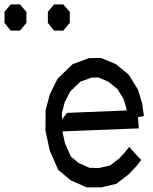

<svg xmlns="http://www.w3.org/2000/svg" viewBox="-182 -841 690 865"><path d="M381.3 -155.3 399.9 -179.2 453.6 -120.1 432.6 -92.3 398.9 -56.6 341.8 -12.7 270.5 3.9 267.1 2.9H214.8H207.5L137.2 -28.3L80.6 -75.2L42 -163.1L22.9 -252L23.4 -344.2L43 -417.5L77.6 -486.8L145.5 -552.2L218.8 -579.1L272.5 -580.1L339.8 -552.2L398.4 -503.9L439.5 -437.5L459 -373.5L466.3 -318.4L439.5 -313.5L443.4 -262.7L99.1 -249L110.8 -195.3L137.2 -135.7L171.9 -106.9L221.2 -85L263.7 -84L314 -95.7L355 -127ZM133.8 -428.2 109.9 -381.3 96.7 -331.5 97.7 -303.7 120.1 -332.5 388.7 -343.3 387.7 -351.6 374.5 -395.5 347.2 -439.5 306.2 -473.1 260.7 -492.2 230 -491.2 180.2 -473.1ZM-133.8 -821.3H-92.3L-63 -787.6V-737.8L-92.3 -703.1H-133.8L-161.6 -737.8V-787.6ZM61.5 -821.3H103L132.3 -787.6V-737.8L103 -703.1H61.5L33.7 -737.8V-787.6Z"/></svg>

Font: Gap Sans
Style: Regular
Weight: 400
Designer: Alexandre Liziard and Étienne Ozeray
Foundry: Interstices.io
Version: Version 1.6.1 - December 3. 2014